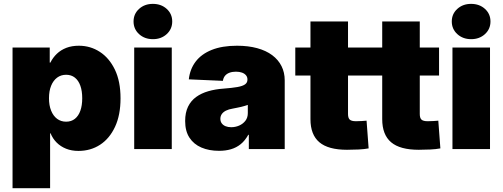

<svg xmlns="http://www.w3.org/2000/svg" viewBox="-20 -777 2620 1001"><path d="M45.4 204.1V-529.3H239.3V-450.7H242.7Q255.9 -477.1 276.6 -496.8Q297.4 -516.6 325.9 -527.6Q354.5 -538.6 391.1 -538.6Q451.2 -538.6 500.2 -506.8Q549.3 -475.1 578.9 -414.1Q608.4 -353 608.4 -264.6Q608.4 -177.2 579.8 -116Q551.3 -54.7 502 -22.5Q452.6 9.8 389.2 9.8Q353 9.8 324.5 -1.7Q295.9 -13.2 275.4 -33.7Q254.9 -54.2 243.7 -82H241.2V204.1ZM324.7 -142.6Q351.6 -142.6 370.4 -157.5Q389.2 -172.4 398.9 -199.7Q408.7 -227.1 408.7 -264.6Q408.7 -302.7 398.9 -330.1Q389.2 -357.4 370.4 -372.3Q351.6 -387.2 324.7 -387.2Q297.9 -387.2 277.8 -372.3Q257.8 -357.4 246.6 -330.1Q235.4 -302.7 235.4 -264.6Q235.4 -227.5 246.6 -200Q257.8 -172.4 277.8 -157.5Q297.9 -142.6 324.7 -142.6Z M679.7 0V-529.3H875.5V0ZM777.3 -572.8Q733.9 -572.8 705.1 -599.1Q676.3 -625.5 676.3 -665Q676.3 -704.6 705.1 -730.7Q733.9 -756.8 776.9 -756.8Q820.3 -756.8 849.1 -730.7Q877.9 -704.6 877.9 -665Q877.9 -625.5 849.1 -599.1Q820.3 -572.8 777.3 -572.8Z M1122.1 9.3Q1069.8 9.3 1030 -7.8Q990.2 -24.9 967.8 -59.1Q945.3 -93.3 945.3 -146Q945.3 -189.9 960.4 -220.9Q975.6 -252 1002.7 -271.5Q1029.8 -291 1066.2 -301.5Q1102.5 -312 1144.5 -314.9Q1189.9 -318.4 1217.5 -323.2Q1245.1 -328.1 1257.6 -337.2Q1270 -346.2 1270 -361.3V-363.3Q1270 -375.5 1262.5 -384.5Q1254.9 -393.6 1241.7 -398.4Q1228.5 -403.3 1210 -403.3Q1190.9 -403.3 1176.5 -397.9Q1162.1 -392.6 1153.3 -382.1Q1144.5 -371.6 1142.1 -355.5L964.4 -363.3Q970.2 -416.5 1000 -455.8Q1029.8 -495.1 1083.7 -516.8Q1137.7 -538.6 1215.8 -538.6Q1274.4 -538.6 1320.8 -525.9Q1367.2 -513.2 1399.2 -489.3Q1431.2 -465.3 1447.8 -432.1Q1464.4 -398.9 1464.4 -357.9V0H1277.3V-74.2H1274.4Q1257.3 -43.5 1234.9 -25.4Q1212.4 -7.3 1184.3 1Q1156.2 9.3 1122.1 9.3ZM1185.5 -113.8Q1207 -113.8 1226.8 -122.3Q1246.6 -130.9 1259.3 -147.2Q1272 -163.6 1272 -187.5V-230Q1264.2 -227.5 1255.9 -224.9Q1247.6 -222.2 1238 -220Q1228.5 -217.8 1217.5 -215.6Q1206.5 -213.4 1193.8 -210.9Q1172.4 -207.5 1158 -200.2Q1143.6 -192.9 1136.2 -182.1Q1128.9 -171.4 1128.9 -157.7Q1128.9 -143.6 1136.2 -133.8Q1143.6 -124 1156.2 -118.9Q1168.9 -113.8 1185.5 -113.8Z M1895 -529.3V-383.3H1519.5V-529.3ZM1598.6 -665H1794.4V-182.6Q1794.4 -162.1 1803.2 -153.6Q1812 -145 1835.9 -145Q1847.2 -145 1866 -146Q1884.8 -147 1891.1 -147.9L1901.9 -3.4Q1879.4 1 1849.1 2.4Q1818.8 3.9 1789.1 3.9Q1691.4 3.9 1645 -35.4Q1598.6 -74.7 1598.6 -155.8Z M2269 -529.3V-383.3H1893.6V-529.3ZM1972.7 -665H2168.5V-182.6Q2168.5 -162.1 2177.2 -153.6Q2186 -145 2210 -145Q2221.2 -145 2240 -146Q2258.8 -147 2265.1 -147.9L2275.9 -3.4Q2253.4 1 2223.1 2.4Q2192.9 3.9 2163.1 3.9Q2065.4 3.9 2019 -35.4Q1972.7 -74.7 1972.7 -155.8Z M2338.9 0V-529.3H2534.7V0ZM2436.5 -572.8Q2393.1 -572.8 2364.3 -599.1Q2335.4 -625.5 2335.4 -665Q2335.4 -704.6 2364.3 -730.7Q2393.1 -756.8 2436 -756.8Q2479.5 -756.8 2508.3 -730.7Q2537.1 -704.6 2537.1 -665Q2537.1 -625.5 2508.3 -599.1Q2479.5 -572.8 2436.5 -572.8Z"/></svg>

Font: Inter 24pt Black
Style: Regular
Weight: 900
Designer: Rasmus Andersson
Foundry: rsms
Version: Version 4.001;git-66647c0bb